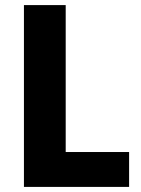

<svg xmlns="http://www.w3.org/2000/svg" viewBox="-20 -734 553 754"><path d="M74 0V-714H238V-137H487V0Z"/></svg>

Font: Noto Sans Khmer UI SemiCondensed ExtraBold
Style: Regular
Weight: 800
Width: 4
Designer: Danh Hong and the Monotype Design Team
Foundry: Monotype Imaging Inc.
Version: Version 2.002; ttfautohint (v1.8.4.7-5d5b)